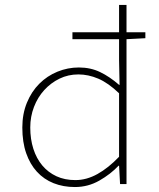

<svg xmlns="http://www.w3.org/2000/svg" viewBox="-20 -742 640 774"><path d="M282 12Q235 12 196 -3.5Q157 -19 129 -49.5Q101 -80 85.5 -124.5Q70 -169 70 -228Q70 -283 88.5 -328Q107 -373 138.5 -404.5Q170 -436 211.5 -453Q253 -470 298 -470Q345 -470 383.5 -451.5Q422 -433 460 -400H462L460 -500V-584H272V-612H460V-722H490V-612H566V-588L490 -584V0H464L460 -74H458Q426 -40 380.5 -14Q335 12 282 12ZM284 -16Q329 -16 373 -40.5Q417 -65 460 -110V-366Q416 -408 376 -425Q336 -442 296 -442Q255 -442 220 -425Q185 -408 158.5 -379Q132 -350 117 -311Q102 -272 102 -228Q102 -181 114.5 -142Q127 -103 150.5 -75Q174 -47 207.5 -31.5Q241 -16 284 -16Z"/></svg>

Font: Source Code Pro ExtraLight
Style: Regular
Weight: 200
Monospace: yes
Designer: Paul D. Hunt, Teo Tuominen
Foundry: Adobe Systems Incorporated
Version: Version 2.030;PS 1.000;hotconv 16.6.51;makeotf.lib2.5.65220